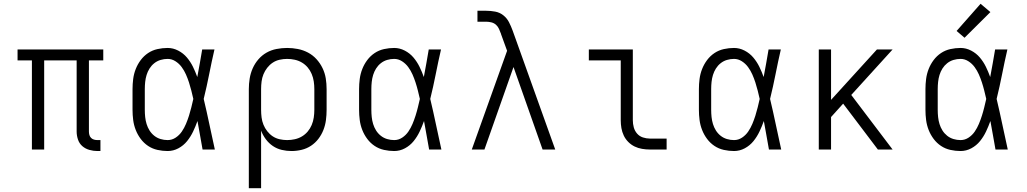

<svg xmlns="http://www.w3.org/2000/svg" viewBox="-20 -792 5440 1017"><path d="M496 8Q475 8 453.5 2Q432 -4 416 -18Q400 -32 393 -53Q386 -74 386 -95V-472H214V0H149V-472H73V-530H527V-472H451V-95Q451 -86 453.5 -77Q456 -68 462.5 -61.5Q469 -55 478 -52.5Q487 -50 496 -50H512V8Z M868 8Q841 8 814 2Q787 -4 764.5 -19Q742 -34 725.5 -56Q709 -78 699 -103.5Q689 -129 685.5 -156Q682 -183 682 -210V-320Q682 -347 685.5 -374Q689 -401 699 -426.5Q709 -452 725.5 -474Q742 -496 764.5 -511Q787 -526 814 -532Q841 -538 868 -538Q897 -538 924 -524Q951 -510 970 -487.5Q989 -465 1002 -438.5Q1015 -412 1025 -384Q1032 -421 1038.5 -457.5Q1045 -494 1051 -530H1116Q1101 -465 1088 -399Q1075 -333 1059 -268Q1075 -201 1089 -134Q1103 -67 1118 0H1053Q1046 -38 1039.5 -76Q1033 -114 1026 -151Q1016 -123 1003 -95.5Q990 -68 971 -44.5Q952 -21 925 -6.5Q898 8 868 8ZM868 -50Q891 -50 910.5 -63Q930 -76 943 -95Q956 -114 965 -135.5Q974 -157 981 -179Q988 -201 993.5 -223.5Q999 -246 1004 -268Q999 -290 993.5 -312Q988 -334 981 -355.5Q974 -377 965 -397.5Q956 -418 942.5 -436.5Q929 -455 909.5 -467.5Q890 -480 868 -480Q849 -480 830.5 -474.5Q812 -469 797 -457Q782 -445 772 -429Q762 -413 756.5 -395Q751 -377 749 -358Q747 -339 747 -320V-210Q747 -191 749 -172Q751 -153 756.5 -135Q762 -117 772 -101Q782 -85 797 -73Q812 -61 830.5 -55.5Q849 -50 868 -50Z M1298 205V-320Q1298 -348 1302.5 -376Q1307 -404 1318.5 -430Q1330 -456 1348.5 -477.5Q1367 -499 1391.5 -513Q1416 -527 1444.5 -532.5Q1473 -538 1501 -538Q1529 -538 1557.5 -532.5Q1586 -527 1611.5 -513.5Q1637 -500 1656.5 -478.5Q1676 -457 1688.5 -431Q1701 -405 1705.5 -377Q1710 -349 1710 -320V-210Q1710 -183 1706.5 -156Q1703 -129 1693 -103.5Q1683 -78 1666.5 -56.5Q1650 -35 1627.5 -20Q1605 -5 1578 1.5Q1551 8 1524 8Q1498 8 1472.5 2Q1447 -4 1425.5 -18.5Q1404 -33 1388 -54.5Q1372 -76 1363 -100V205ZM1501 -50Q1521 -50 1541.5 -54.5Q1562 -59 1579.5 -69.5Q1597 -80 1610 -95.5Q1623 -111 1631 -130Q1639 -149 1642 -169.5Q1645 -190 1645 -210V-320Q1645 -340 1642 -360.5Q1639 -381 1631 -400Q1623 -419 1610 -434.5Q1597 -450 1579.5 -460.5Q1562 -471 1541.5 -475.5Q1521 -480 1501 -480Q1481 -480 1461 -475.5Q1441 -471 1424.5 -460Q1408 -449 1395.5 -433Q1383 -417 1375.5 -398.5Q1368 -380 1365.5 -360Q1363 -340 1363 -320V-210Q1363 -190 1365.5 -170Q1368 -150 1375.5 -131.5Q1383 -113 1395.5 -97Q1408 -81 1424.5 -70Q1441 -59 1461 -54.5Q1481 -50 1501 -50Z M2068 8Q2041 8 2014 2Q1987 -4 1964.5 -19Q1942 -34 1925.5 -56Q1909 -78 1899 -103.5Q1889 -129 1885.5 -156Q1882 -183 1882 -210V-320Q1882 -347 1885.5 -374Q1889 -401 1899 -426.5Q1909 -452 1925.5 -474Q1942 -496 1964.5 -511Q1987 -526 2014 -532Q2041 -538 2068 -538Q2097 -538 2124 -524Q2151 -510 2170 -487.5Q2189 -465 2202 -438.5Q2215 -412 2225 -384Q2232 -421 2238.5 -457.5Q2245 -494 2251 -530H2316Q2301 -465 2288 -399Q2275 -333 2259 -268Q2275 -201 2289 -134Q2303 -67 2318 0H2253Q2246 -38 2239.5 -76Q2233 -114 2226 -151Q2216 -123 2203 -95.5Q2190 -68 2171 -44.5Q2152 -21 2125 -6.5Q2098 8 2068 8ZM2068 -50Q2091 -50 2110.5 -63Q2130 -76 2143 -95Q2156 -114 2165 -135.5Q2174 -157 2181 -179Q2188 -201 2193.5 -223.5Q2199 -246 2204 -268Q2199 -290 2193.5 -312Q2188 -334 2181 -355.5Q2174 -377 2165 -397.5Q2156 -418 2142.5 -436.5Q2129 -455 2109.5 -467.5Q2090 -480 2068 -480Q2049 -480 2030.5 -474.5Q2012 -469 1997 -457Q1982 -445 1972 -429Q1962 -413 1956.5 -395Q1951 -377 1949 -358Q1947 -339 1947 -320V-210Q1947 -191 1949 -172Q1951 -153 1956.5 -135Q1962 -117 1972 -101Q1982 -85 1997 -73Q2012 -61 2030.5 -55.5Q2049 -50 2068 -50Z M2479 0 2666 -523 2634 -611V-612Q2629 -625 2623.5 -638Q2618 -651 2607.5 -660.5Q2597 -670 2583 -673.5Q2569 -677 2555 -677H2509V-735H2555Q2579 -735 2603 -730.5Q2627 -726 2646 -711Q2665 -696 2676 -674.5Q2687 -653 2695 -631L2708 -595L2921 0H2854L2700 -437L2546 0Z M3422 0Q3402 0 3381 -3.5Q3360 -7 3341.5 -16Q3323 -25 3308 -40Q3293 -55 3284 -74Q3275 -93 3271.5 -113.5Q3268 -134 3268 -155V-472H3099V-530H3332V-155Q3332 -136 3337 -117.5Q3342 -99 3354.5 -84.5Q3367 -70 3385.5 -64Q3404 -58 3422 -58H3511V0Z M3868 8Q3841 8 3814 2Q3787 -4 3764.5 -19Q3742 -34 3725.5 -56Q3709 -78 3699 -103.5Q3689 -129 3685.5 -156Q3682 -183 3682 -210V-320Q3682 -347 3685.5 -374Q3689 -401 3699 -426.5Q3709 -452 3725.5 -474Q3742 -496 3764.5 -511Q3787 -526 3814 -532Q3841 -538 3868 -538Q3897 -538 3924 -524Q3951 -510 3970 -487.5Q3989 -465 4002 -438.5Q4015 -412 4025 -384Q4032 -421 4038.5 -457.5Q4045 -494 4051 -530H4116Q4101 -465 4088 -399Q4075 -333 4059 -268Q4075 -201 4089 -134Q4103 -67 4118 0H4053Q4046 -38 4039.5 -76Q4033 -114 4026 -151Q4016 -123 4003 -95.5Q3990 -68 3971 -44.5Q3952 -21 3925 -6.5Q3898 8 3868 8ZM3868 -50Q3891 -50 3910.5 -63Q3930 -76 3943 -95Q3956 -114 3965 -135.5Q3974 -157 3981 -179Q3988 -201 3993.5 -223.5Q3999 -246 4004 -268Q3999 -290 3993.5 -312Q3988 -334 3981 -355.5Q3974 -377 3965 -397.5Q3956 -418 3942.5 -436.5Q3929 -455 3909.5 -467.5Q3890 -480 3868 -480Q3849 -480 3830.5 -474.5Q3812 -469 3797 -457Q3782 -445 3772 -429Q3762 -413 3756.5 -395Q3751 -377 3749 -358Q3747 -339 3747 -320V-210Q3747 -191 3749 -172Q3751 -153 3756.5 -135Q3762 -117 3772 -101Q3782 -85 3797 -73Q3812 -61 3830.5 -55.5Q3849 -50 3868 -50Z M4317 0V-530H4382V-263L4625 -530H4708L4489 -289L4708 0H4630L4490 -185L4446 -243L4382 -172V0Z M5068 8Q5041 8 5014 2Q4987 -4 4964.5 -19Q4942 -34 4925.5 -56Q4909 -78 4899 -103.5Q4889 -129 4885.5 -156Q4882 -183 4882 -210V-320Q4882 -347 4885.5 -374Q4889 -401 4899 -426.5Q4909 -452 4925.5 -474Q4942 -496 4964.5 -511Q4987 -526 5014 -532Q5041 -538 5068 -538Q5097 -538 5124 -524Q5151 -510 5170 -487.5Q5189 -465 5202 -438.5Q5215 -412 5225 -384Q5232 -421 5238.5 -457.5Q5245 -494 5251 -530H5316Q5301 -465 5288 -399Q5275 -333 5259 -268Q5275 -201 5289 -134Q5303 -67 5318 0H5253Q5246 -38 5239.5 -76Q5233 -114 5226 -151Q5216 -123 5203 -95.5Q5190 -68 5171 -44.5Q5152 -21 5125 -6.5Q5098 8 5068 8ZM5068 -50Q5091 -50 5110.5 -63Q5130 -76 5143 -95Q5156 -114 5165 -135.5Q5174 -157 5181 -179Q5188 -201 5193.5 -223.5Q5199 -246 5204 -268Q5199 -290 5193.5 -312Q5188 -334 5181 -355.5Q5174 -377 5165 -397.5Q5156 -418 5142.5 -436.5Q5129 -455 5109.5 -467.5Q5090 -480 5068 -480Q5049 -480 5030.5 -474.5Q5012 -469 4997 -457Q4982 -445 4972 -429Q4962 -413 4956.5 -395Q4951 -377 4949 -358Q4947 -339 4947 -320V-210Q4947 -191 4949 -172Q4951 -153 4956.5 -135Q4962 -117 4972 -101Q4982 -85 4997 -73Q5012 -61 5030.5 -55.5Q5049 -50 5068 -50ZM5089 -592 5047 -628 5174 -772 5226 -728Z"/></svg>

Font: Iosevka Slab Light Extended
Style: Regular
Weight: 300
Width: 7
Monospace: yes
Designer: Belleve Invis
Foundry: Belleve Invis
Version: Version 11.1.0; ttfautohint (v1.8.3)